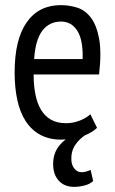

<svg xmlns="http://www.w3.org/2000/svg" viewBox="-20 -532 449 748"><path d="M358 -34Q339 -16 311 -5Q289 10 275 30Q257 55 258 88Q258 116 276.5 131.5Q295 147 333 130L343 173Q331 185 310 190.5Q289 196 269 196Q231 196 209 172Q187 148 187 107Q187 64 212 34Q222 22 236 11Q227 12 219 12Q172 12 137.5 -6.5Q103 -25 80.5 -59.5Q58 -94 47.5 -142Q37 -190 37 -250Q37 -378 84 -445Q131 -512 217 -512Q249 -512 280 -502.5Q311 -493 333.5 -464Q356 -435 366 -382Q376 -329 366 -242H111Q111 -199 118 -164Q125 -129 140 -104Q155 -79 179 -65.5Q203 -52 238 -52Q265 -52 291.5 -62.5Q318 -73 332 -87ZM218 -448Q172 -448 145 -412.5Q118 -377 113 -302H302Q304 -377 281 -412.5Q258 -448 218 -448Z"/></svg>

Font: PT Sans Narrow
Style: Regular
Weight: 400
Width: 3
Designer: A.Korolkova, O.Umpeleva, V.Yefimov
Foundry: ParaType Ltd
Version: Version 2.003W OFL